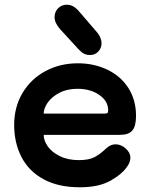

<svg xmlns="http://www.w3.org/2000/svg" viewBox="-20 -783 636 813"><path d="M40 -254Q40 -330 75.5 -389.5Q111 -449 172.5 -482Q234 -515 310 -515Q378 -515 434.5 -488Q491 -461 523.5 -410.5Q556 -360 556 -292Q556 -249 540.5 -230.5Q525 -212 488 -212H165Q165 -188 182 -163.5Q199 -139 233 -122Q267 -105 314 -105Q356 -105 380 -117.5Q404 -130 430 -155Q449 -172 469 -172Q492 -172 512 -154.5Q532 -137 532 -115Q532 -97 520 -80Q499 -47 449 -18.5Q399 10 318 10Q227 10 164.5 -24Q102 -58 71 -118Q40 -178 40 -254ZM424 -302Q433 -302 435.5 -305Q438 -308 438 -316Q438 -355 400.5 -381Q363 -407 308 -407Q264 -407 231.5 -390Q199 -373 182 -348.5Q165 -324 165 -302ZM313 -574 234 -660Q211 -687 211 -710Q211 -733 226 -748Q241 -763 263 -763Q278 -763 291 -755.5Q304 -748 318 -731L391 -646Q400 -636 405 -623.5Q410 -611 410 -600Q410 -579 396 -564.5Q382 -550 361 -550Q347 -550 336 -555.5Q325 -561 313 -574Z"/></svg>

Font: Mali
Style: Bold
Weight: 700
Designer: Kitiyaporn Chalermlarp | Katatrad Aksorn Co.,Ltd.
Foundry: Cadson Demak Co.,Ltd.
Version: Version 1.000; ttfautohint (v1.6)